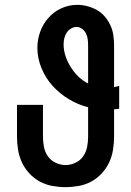

<svg xmlns="http://www.w3.org/2000/svg" viewBox="-20 -763 540 791"><path d="M250 8Q223 8 195.5 3Q168 -2 144 -15Q120 -28 101 -48.5Q82 -69 70.5 -93.5Q59 -118 54.5 -145.5Q50 -173 50 -200V-331H157V-200Q157 -179 161 -158Q165 -137 177 -119.5Q189 -102 209 -92.5Q229 -83 250 -83Q271 -83 291 -92.5Q311 -102 323 -119.5Q335 -137 339 -158Q343 -179 343 -200V-321Q301 -332 263.5 -354.5Q226 -377 197 -409Q168 -441 151 -482Q134 -523 134 -566Q134 -600 145.5 -632Q157 -664 179.5 -689.5Q202 -715 233 -729Q264 -743 298 -743Q319 -743 340 -737.5Q361 -732 379.5 -721.5Q398 -711 412 -694.5Q426 -678 435 -658.5Q444 -639 447 -617.5Q450 -596 450 -575V-404Q456 -405 461 -406.5Q466 -408 471 -409V-315Q466 -314 461 -313.5Q456 -313 450 -313V-200Q450 -173 445.5 -145.5Q441 -118 429.5 -93.5Q418 -69 399 -48.5Q380 -28 356 -15Q332 -2 304.5 3Q277 8 250 8ZM343 -419V-575Q343 -588 341.5 -600.5Q340 -613 334.5 -624.5Q329 -636 318.5 -644Q308 -652 296 -652Q283 -652 272 -645Q261 -638 254.5 -628Q248 -618 245 -605.5Q242 -593 242 -580Q242 -556 250 -532Q258 -508 271.5 -486.5Q285 -465 303 -447.5Q321 -430 343 -419Z"/></svg>

Font: Iosevka SS18 Extrabold
Style: Regular
Weight: 800
Monospace: yes
Designer: Belleve Invis
Foundry: Belleve Invis
Version: Version 25.1.1; ttfautohint (v1.8.4)